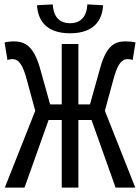

<svg xmlns="http://www.w3.org/2000/svg" viewBox="-20 -857 640 877"><path d="M2 0H92L202 -309H262V0H338V-309H398L508 0H598L459 -351L502 -509C523 -579 544 -587 565 -587C572 -587 580 -585 586 -583L599 -663C590 -666 567 -668 555 -668C505 -668 467 -651 438 -548L391 -380H338V-656H262V-380H209L162 -548C132 -651 91 -668 41 -668C29 -668 10 -666 1 -663L14 -583C20 -585 28 -587 35 -587C56 -587 77 -579 98 -509L141 -351ZM300 -705C411 -705 447 -766 451 -833L379 -837C377 -790 356 -751 300 -751C244 -751 223 -790 221 -837L149 -833C153 -766 189 -705 300 -705Z"/></svg>

Font: Hasklig
Style: Regular
Weight: 400
Monospace: yes
Designer: Paul D. Hunt, Teo Tuominen
Foundry: Adobe Systems Incorporated
Version: Version 2.030;PS 1.0;hotconv 16.6.51;makeotf.lib2.5.65220